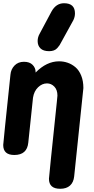

<svg xmlns="http://www.w3.org/2000/svg" viewBox="-41 -963 583 1193"><path d="M23.9 -499Q26.9 -532.7 49.3 -555.9Q71.8 -579.1 107.9 -579.1Q143.1 -579.1 161.6 -560.1Q180.2 -541 180.2 -516.1V-512.2Q248.5 -582 326.2 -582Q354 -582 379.9 -573Q405.8 -564 428 -545.2Q450.2 -526.4 463.6 -493.2Q477.1 -460 477.1 -416Q477.1 -408.2 419.9 132.8Q416 170.4 393.8 190.2Q371.6 210 333 210Q263.2 210 263.2 147.9Q263.2 136.7 312 -328.1Q315.9 -366.2 315.9 -369.1Q315.9 -404.8 296.6 -424.8Q277.3 -444.8 251 -444.8Q220.7 -444.8 195.6 -420.7Q170.4 -396.5 164.1 -356L134.8 -77.1Q127.4 0 47.9 0Q-21 0 -21 -62Q-21 -72.3 23.9 -499ZM415 -837.9 340.8 -703.1Q333.5 -689 329.1 -682.1Q324.7 -675.3 315.4 -664.8Q306.2 -654.3 293.5 -649.7Q280.8 -645 264.2 -645Q228.5 -645 210.7 -662.1Q192.9 -679.2 192.9 -708Q192.9 -732.4 206.1 -754.9L278.8 -891.1Q307.1 -942.9 356.9 -942.9Q424.8 -942.9 424.8 -879.9Q424.8 -858.4 415 -837.9Z"/></svg>

Font: BPreplay
Style: Bold Italic
Weight: 700
Italic angle: -6°
Designer: Magenta/George Triantafyllakos
Foundry: Magenta/George Triantafyllakos
Version: Version 1.00